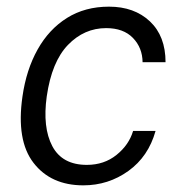

<svg xmlns="http://www.w3.org/2000/svg" viewBox="-20 -547 556 577"><path d="M230.5 10Q133 10 80.8 -57.5Q28.5 -125 47.5 -257Q59 -337.5 93 -398.2Q127 -459 181.2 -493Q235.5 -527 307.5 -527Q383.5 -527 430.5 -482.8Q477.5 -438.5 477.5 -360H408.5Q408 -403.5 379.5 -433Q351 -462.5 299 -462.5Q233 -462.5 184.2 -412Q135.5 -361.5 120.5 -257.5Q107.5 -164 137.2 -107.8Q167 -51.5 241 -51.5Q293 -51.5 330.2 -81.5Q367.5 -111.5 380 -153.5H447.5Q426 -76.5 365.8 -33.2Q305.5 10 230.5 10Z"/></svg>

Font: Public Sans Light
Style: Italic
Weight: 300
Italic angle: -8°
Designer: The Public Sans project authors (U.S. Web Design System). Libre Franklin designed by Pablo Impallari and Rodrigo Fuenzal
Version: Version 1.007; ttfautohint (v1.8.1) -l 8 -r 50 -G 200 -x 14 